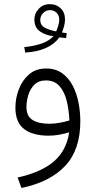

<svg xmlns="http://www.w3.org/2000/svg" viewBox="-20 -664 470 943"><path d="M304.7 -477.1Q294.9 -478 287.6 -478.8Q280.3 -479.5 271.5 -480.5Q223.6 -413.6 104 -405.8L99.1 -432.6Q149.9 -438 185.1 -450.4Q220.2 -462.9 242.7 -486.3Q208.5 -489.3 178.7 -508.1Q148.9 -526.9 148.9 -568.8Q148.9 -597.7 170.2 -620.6Q191.4 -643.6 224.1 -643.6Q257.3 -643.6 278.3 -623Q299.3 -602.5 299.3 -568.4Q299.3 -552.7 294.9 -536.4Q290.5 -520 284.2 -504.4Q289.6 -503.4 295.2 -502.9Q300.8 -502.4 307.6 -501.5ZM255.9 -509.8Q261.2 -521.5 266.1 -537.8Q271 -554.2 271 -567.9Q271 -588.4 257.8 -601.3Q244.6 -614.3 226.1 -614.3Q205.1 -614.3 191.4 -599.4Q177.7 -584.5 177.7 -566.9Q177.7 -538.1 203.1 -526.4Q228.5 -514.6 255.9 -509.8ZM374.5 -68.8Q374.5 71.8 300 150.9Q225.6 230 85.4 259.3L66.4 208Q185.1 181.2 245.8 127.9Q306.6 74.7 319.8 -14.2Q297.4 -7.3 271 -2.4Q244.6 2.4 219.2 2.4Q141.1 2.4 98.4 -30.3Q55.7 -63 55.7 -135.3Q55.7 -182.1 72.8 -226.3Q89.8 -270.5 123.3 -299.1Q156.7 -327.6 206.1 -327.6Q252.9 -327.6 285.2 -304.4Q317.4 -281.2 337.2 -243.2Q356.9 -205.1 365.7 -159.4Q374.5 -113.8 374.5 -68.8ZM221.7 -56.2Q246.6 -56.2 272 -60.8Q297.4 -65.4 320.8 -72.3Q318.8 -121.6 308.1 -166.7Q297.4 -211.9 272.7 -240.5Q248 -269 205.1 -269Q169.9 -269 148.9 -248Q127.9 -227.1 118.9 -196.8Q109.9 -166.5 109.9 -138.2Q109.9 -93.3 139.9 -74.7Q169.9 -56.2 221.7 -56.2Z"/></svg>

Font: Vazirmatn RD UI ExtraLight
Style: Regular
Weight: 200
Designer: Saber Rastikerdar
Foundry: Saber Rastikerdar
Version: Version 33.003